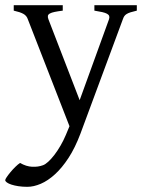

<svg xmlns="http://www.w3.org/2000/svg" viewBox="-43 -474 556 738"><path d="M482.9 -433.1Q468.3 -429.7 459 -426.8Q449.7 -423.8 443.8 -420.2Q438 -416.5 434.8 -411.9Q431.6 -407.2 429.2 -399.9L266.1 40Q245.6 94.2 220.5 132.8Q195.3 171.4 168.2 196Q141.1 220.7 113.8 232.4Q86.4 244.1 62 244.1Q43.5 244.1 27.8 241.7Q12.2 239.3 1 235.6Q-10.3 231.9 -16.6 227.3Q-22.9 222.7 -22.9 218.3Q-22.9 215.3 -17.1 206.5Q-11.2 197.8 -2.4 187.3Q6.3 176.8 16.4 167Q26.4 157.2 34.2 152.3Q57.6 166 80.8 167Q104 168 122.1 161.1Q130.9 158.2 142.6 147.5Q154.3 136.7 166.3 121.1Q178.2 105.5 189.7 85.7Q201.2 65.9 210 44.9L224.1 11.2L64 -399.9Q59.6 -413.6 46.9 -420.7Q34.2 -427.7 9.8 -433.1V-454.1H198.2V-433.1Q179.2 -430.7 167.2 -428.2Q155.3 -425.8 148.7 -422.1Q142.1 -418.5 141.1 -413.1Q140.1 -407.7 143.1 -399.9L263.2 -88.9L376 -399.9Q378.4 -407.2 376.7 -412.4Q375 -417.5 368.4 -421.1Q361.8 -424.8 349.9 -427.5Q337.9 -430.2 319.8 -433.1V-454.1H482.9Z"/></svg>

Font: Akkhara
Style: Regular
Weight: 400
Designer: J. Victor Gaultney
Version: Version 1.00 June 13, 2006, initial release